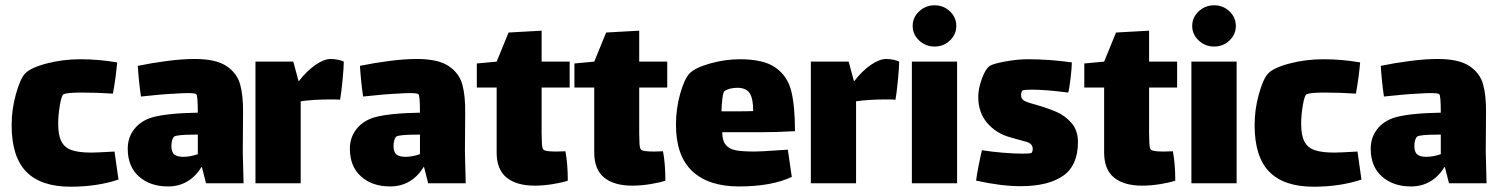

<svg xmlns="http://www.w3.org/2000/svg" viewBox="-20 -693 5675 726"><path d="M428 -14Q347 13 247 13Q135 13 79.5 -43.5Q24 -100 24 -220Q24 -279 40 -336.5Q56 -394 74 -414Q95 -437 156.5 -453Q218 -469 284 -469Q353 -469 423 -457Q421 -432 416.5 -398.5Q412 -365 407 -339Q345 -343 290 -343Q236 -343 221 -337Q213 -334 206.5 -296Q200 -258 200 -225Q200 -181 212.5 -157.5Q225 -134 252 -125Q279 -116 325 -116Q345 -116 413 -120Z M759 0 743 -63Q697 12 615 12Q548 12 505.5 -25.5Q463 -63 463 -131Q463 -173 487.5 -204.5Q512 -236 555 -249Q611 -265 728 -267Q728 -333 722 -337Q717 -341 690 -341Q673 -341 643 -339Q595 -337 513 -328Q505 -382 501 -444Q554 -455 612 -462.5Q670 -470 716 -470Q796 -470 836 -443.5Q876 -417 888 -374Q900 -331 899 -265L898 -118L901 0ZM728 -110V-184H720Q646 -184 638 -176Q633 -171 630.5 -161Q628 -151 628 -142Q628 -118 639 -109Q650 -100 673 -100Q699 -100 728 -110Z M1280 -460Q1280 -438 1275 -387.5Q1270 -337 1266 -316Q1256 -317 1229 -317Q1166 -317 1117 -310V0H946V-460H1089L1109 -386H1110Q1139 -424 1172 -447Q1205 -470 1231 -470Q1244 -470 1258.5 -467Q1273 -464 1280 -460Z M1599 0 1583 -63Q1537 12 1455 12Q1388 12 1345.5 -25.5Q1303 -63 1303 -131Q1303 -173 1327.5 -204.5Q1352 -236 1395 -249Q1451 -265 1568 -267Q1568 -333 1562 -337Q1557 -341 1530 -341Q1513 -341 1483 -339Q1435 -337 1353 -328Q1345 -382 1341 -444Q1394 -455 1452 -462.5Q1510 -470 1556 -470Q1636 -470 1676 -443.5Q1716 -417 1728 -374Q1740 -331 1739 -265L1738 -118L1741 0ZM1568 -110V-184H1560Q1486 -184 1478 -176Q1473 -171 1470.5 -161Q1468 -151 1468 -142Q1468 -118 1479 -109Q1490 -100 1513 -100Q1539 -100 1568 -110Z M2028 -189Q2028 -171 2029 -151.5Q2030 -132 2035 -127Q2042 -120 2084 -120L2118 -121Q2127 -73 2127 -10Q2108 -3 2071.5 3Q2035 9 2002 9Q1933 9 1895.5 -21.5Q1858 -52 1858 -116V-362H1783V-453L1858 -460L1903 -570L2028 -577V-460H2134V-362H2028Z M2397 -189Q2397 -171 2398 -151.5Q2399 -132 2404 -127Q2411 -120 2453 -120L2487 -121Q2496 -73 2496 -10Q2477 -3 2440.5 3Q2404 9 2371 9Q2302 9 2264.5 -21.5Q2227 -52 2227 -116V-362H2152V-453L2227 -460L2272 -570L2397 -577V-460H2503V-362H2397Z M2926 -125Q2935 -125 2959 -127L2974 -24Q2897 12 2774 12Q2659 12 2597.5 -46Q2536 -104 2536 -221Q2536 -281 2551.5 -337Q2567 -393 2587 -415Q2608 -437 2665 -453Q2722 -469 2778 -469Q2868 -469 2913 -437Q2958 -405 2972 -348.5Q2986 -292 2986 -197Q2918 -193 2853 -193H2711Q2711 -161 2724.5 -145Q2738 -129 2763 -124.5Q2788 -120 2833 -120Q2858 -120 2926 -125ZM2708 -272H2760Q2807 -272 2828 -273Q2828 -321 2814.5 -341Q2801 -361 2768 -361Q2741 -361 2721 -350Q2715 -347 2712 -324Q2709 -301 2708 -272Z M3380 -460Q3380 -438 3375 -387.5Q3370 -337 3366 -316Q3356 -317 3329 -317Q3266 -317 3217 -310V0H3046V-460H3189L3209 -386H3210Q3239 -424 3272 -447Q3305 -470 3331 -470Q3344 -470 3358.5 -467Q3373 -464 3380 -460Z M3431 -595Q3431 -627 3455.5 -650Q3480 -673 3514 -673Q3548 -673 3572 -650Q3596 -627 3596 -595Q3596 -563 3572 -540Q3548 -517 3514 -517Q3480 -517 3455.5 -540Q3431 -563 3431 -595ZM3428 -460H3599V0H3428Z M3839 11Q3766 11 3671 -10Q3673 -30 3680.5 -67.5Q3688 -105 3693 -125Q3729 -119 3773 -115.5Q3817 -112 3848 -112Q3875 -112 3881 -115Q3882 -116 3883.5 -120.5Q3885 -125 3885 -130Q3885 -150 3860 -157Q3852 -159 3799 -174Q3746 -189 3712.5 -228.5Q3679 -268 3679 -327Q3679 -358 3693 -396Q3707 -434 3723 -444Q3735 -452 3781 -460.5Q3827 -469 3866 -469Q3949 -469 4033 -457Q4033 -439 4028 -396.5Q4023 -354 4019 -343Q3934 -354 3882 -354Q3855 -354 3847 -351Q3845 -350 3843 -345.5Q3841 -341 3841 -334Q3841 -320 3850 -314Q3859 -307 3897 -297Q3942 -284 3974.5 -270Q4007 -256 4031.5 -228Q4056 -200 4056 -156Q4056 -67 3999.5 -28Q3943 11 3839 11Z M4325 -189Q4325 -171 4326 -151.5Q4327 -132 4332 -127Q4339 -120 4381 -120L4415 -121Q4424 -73 4424 -10Q4405 -3 4368.5 3Q4332 9 4299 9Q4230 9 4192.5 -21.5Q4155 -52 4155 -116V-362H4080V-453L4155 -460L4200 -570L4325 -577V-460H4431V-362H4325Z M4488 -595Q4488 -627 4512.5 -650Q4537 -673 4571 -673Q4605 -673 4629 -650Q4653 -627 4653 -595Q4653 -563 4629 -540Q4605 -517 4571 -517Q4537 -517 4512.5 -540Q4488 -563 4488 -595ZM4485 -460H4656V0H4485Z M5128 -14Q5047 13 4947 13Q4835 13 4779.5 -43.5Q4724 -100 4724 -220Q4724 -279 4740 -336.5Q4756 -394 4774 -414Q4795 -437 4856.5 -453Q4918 -469 4984 -469Q5053 -469 5123 -457Q5121 -432 5116.5 -398.5Q5112 -365 5107 -339Q5045 -343 4990 -343Q4936 -343 4921 -337Q4913 -334 4906.5 -296Q4900 -258 4900 -225Q4900 -181 4912.5 -157.5Q4925 -134 4952 -125Q4979 -116 5025 -116Q5045 -116 5113 -120Z M5459 0 5443 -63Q5397 12 5315 12Q5248 12 5205.5 -25.5Q5163 -63 5163 -131Q5163 -173 5187.5 -204.5Q5212 -236 5255 -249Q5311 -265 5428 -267Q5428 -333 5422 -337Q5417 -341 5390 -341Q5373 -341 5343 -339Q5295 -337 5213 -328Q5205 -382 5201 -444Q5254 -455 5312 -462.5Q5370 -470 5416 -470Q5496 -470 5536 -443.5Q5576 -417 5588 -374Q5600 -331 5599 -265L5598 -118L5601 0ZM5428 -110V-184H5420Q5346 -184 5338 -176Q5333 -171 5330.5 -161Q5328 -151 5328 -142Q5328 -118 5339 -109Q5350 -100 5373 -100Q5399 -100 5428 -110Z"/></svg>

Font: Lalezar
Style: Regular
Weight: 400
Designer: Borna Izadpanah
Foundry: Borna Izadpanah
Version: Version 1.003